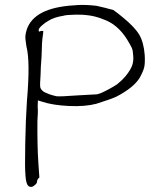

<svg xmlns="http://www.w3.org/2000/svg" viewBox="-20 -697 632 769"><path d="M237.3 -671.9Q246.1 -673.8 292 -676.8Q322.3 -678.7 366.2 -673.8Q413.1 -663.1 414.1 -662.1Q430.7 -658.2 433.6 -657.2Q434.6 -656.2 439.5 -652.8Q444.3 -649.4 452.6 -643.1Q460.9 -636.7 467.8 -630.9Q518.6 -589.8 537.1 -559.1Q555.7 -528.3 559.6 -476.6Q561.5 -444.3 557.6 -427.7Q553.7 -411.1 539.1 -384.8Q514.6 -345.7 447.3 -310.5Q427.7 -300.8 365.2 -281.2Q320.3 -269.5 255.9 -272.5Q191.4 -275.4 147.5 -290L131.8 -294.9L130.9 -271.5Q132.8 -244.1 129.9 -213.9Q128.9 -113.3 133.8 -42L137.7 13.7L131.8 19.5Q127.9 26.4 127.9 33.2Q127.9 36.1 122.1 42Q106.4 57.6 93.8 47.9Q84 39.1 82 5.9Q79.1 -23.4 81.1 -122.6Q83 -221.7 87.9 -293Q101.6 -451.2 85.9 -510.7Q80.1 -544.9 82 -555.7Q94.7 -652.3 237.3 -671.9ZM324.2 -636.7Q313.5 -638.7 279.8 -638.2Q246.1 -637.7 233.4 -633.8Q196.3 -627.9 174.8 -614.3Q160.2 -606.4 147.5 -594.7Q134.8 -583 134.8 -576.2Q135.7 -570.3 136.7 -570.3Q137.7 -570.3 144.5 -573.2H153.3Q153.3 -565.4 151.4 -553.7Q147.5 -531.2 146.5 -471.7Q142.6 -421.9 142.6 -399.4Q139.6 -358.4 141.1 -348.6Q142.6 -338.9 154.3 -330.1Q171.9 -319.3 206.1 -311.5Q218.8 -309.6 297.9 -315.4L369.1 -319.3L386.7 -325.2Q417 -338.9 449.2 -359.4Q490.2 -392.6 507.8 -430.7Q515.6 -450.2 513.7 -471.7Q512.7 -494.1 508.3 -504.4Q503.9 -514.6 488.3 -540Q450.2 -600.6 392.6 -620.1Q359.4 -633.8 324.2 -636.7Z"/></svg>

Font: JasonHandwriting2
Style: Regular
Weight: 400
Version: Version 1.05.10